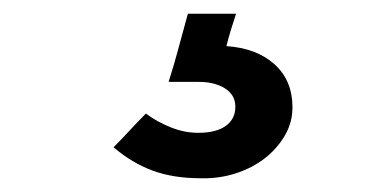

<svg xmlns="http://www.w3.org/2000/svg" viewBox="-20 -20 557 279"><path d="M405 136Q405 157 395 175Q385 193 368.5 207Q352 221 329.5 229.5Q307 238 282 239H271Q232 239 202 228Q172 217 145 194Q157 182 168.5 169.5Q180 157 192 145Q208 157 228 165Q248 173 268 173Q294 173 308 163Q322 153 322 135Q322 118 307 108.5Q292 99 269 99H225Q233 74 239.5 49.5Q246 25 253 0H323Q319 12 315.5 23.5Q312 35 309 47Q353 50 379 73.5Q405 97 405 136Z"/></svg>

Font: Rosa Sans
Style: Bold
Weight: 700
Designer: Pentagram / MCKL
Foundry: Pentagram / MCKL
Version: Version 1.005;September 16, 2019;FontCreator 11.5.0.2425 64-